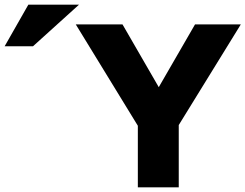

<svg xmlns="http://www.w3.org/2000/svg" viewBox="-223 -806 1056 826"><path d="M546 -268 813 -701H616L460 -431L304 -701H103L370 -265V0H546ZM-203 -607H-81L117 -786H-101Z"/></svg>

Font: Geom ExtraBold
Style: Bold
Weight: 800
Version: Version 1.102